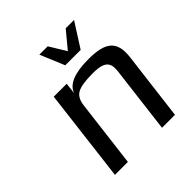

<svg xmlns="http://www.w3.org/2000/svg" viewBox="-185 -811 943 943"><g transform="rotate(-45 286.5 -340.0)"><path d="M388 -494C291 -494 235 -471 220 -425L227 -484H137L78 0H168L211 -350C215 -381 226 -402 246 -413C265 -424 301 -430 354 -430C376 -430 395 -428 409 -424C443 -414 453 -391 448 -350L405 0H495L539 -355C552 -461 503 -494 388 -494ZM286 -553H393L474 -680H416L344 -593L291 -680H233Z"/></g></svg>

Font: Gamestation Text
Style: Italic
Weight: 400
Designer: Jonas Hecksher
Foundry: Jonas Hecksher, Playtypeª, e-types AS
Version: Version 1.003